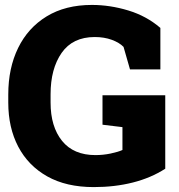

<svg xmlns="http://www.w3.org/2000/svg" viewBox="-20 -741 719 771"><path d="M356.4 10.3Q246.1 10.3 169.7 -32.7Q93.3 -75.7 53.2 -152.1Q13.2 -228.5 13.2 -329.1V-361.3Q13.2 -467.3 52.7 -548.3Q92.3 -629.4 167.5 -675.3Q242.7 -721.2 349.1 -721.2Q421.9 -721.2 495.1 -699Q568.4 -676.8 624 -628.9V-462.4H502L476.1 -552.7Q459.5 -569.8 429 -581.1Q398.4 -592.3 360.4 -592.3Q272 -592.3 227.5 -528.6Q183.1 -464.8 183.1 -362.3V-329.1Q183.1 -232.4 229.2 -175.3Q275.4 -118.2 363.3 -118.2Q394 -118.2 424.3 -124.5Q454.6 -130.9 471.7 -138.7V-230.5L391.6 -240.2V-358.4H643.6V-63.5Q585.9 -26.4 513.4 -8.1Q440.9 10.3 356.4 10.3Z"/></svg>

Font: Roboto Slab Black
Style: Regular
Weight: 900
Designer: Google
Version: Version 2.000; ttfautohint (v1.8.1.43-b0c9)